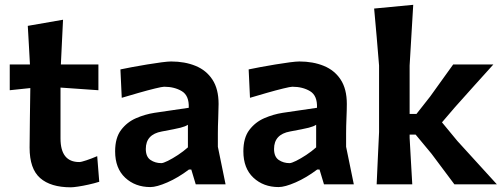

<svg xmlns="http://www.w3.org/2000/svg" viewBox="-20 -766 2091 798"><path d="M274.5 12.5Q190.5 12.5 146.8 -26Q103 -64.5 103 -152.5Q103 -211.5 104.2 -272.5Q105.5 -333.5 106 -400L20.5 -391V-498H104.5Q102 -541.5 100 -579.5Q98 -617.5 95.5 -658.5L242 -684Q239.5 -634.5 237.5 -591.8Q235.5 -549 233 -498H389V-391Q350 -393.5 310 -396.5Q270 -399.5 231.5 -402V-190.5Q231.5 -92.5 309.5 -92.5Q317.5 -92.5 339.2 -99.8Q361 -107 384 -117L392.5 -10.5Q372 -4 348.2 1.2Q324.5 6.5 304.2 9.5Q284 12.5 274.5 12.5Z M605 11.5Q542 11.5 500.2 -27.5Q458.5 -66.5 458.5 -137Q458.5 -193 483.2 -225.8Q508 -258.5 545.5 -274.8Q583 -291 621.5 -297L764.5 -318Q766.5 -368.5 735.8 -387Q705 -405.5 662 -405.5Q654 -405.5 624.2 -398.2Q594.5 -391 556.8 -380.2Q519 -369.5 486 -359.5L480.5 -477.5Q498.5 -481.5 528.5 -487Q558.5 -492.5 591.2 -498Q624 -503.5 651.2 -507Q678.5 -510.5 691 -510.5Q748 -510.5 792.8 -492.2Q837.5 -474 863 -435Q888.5 -396 888.5 -334Q888.5 -309.5 887 -275Q885.5 -240.5 885.5 -211V-156Q893 -119.5 900.8 -81.5Q908.5 -43.5 917.5 0H793.5L775 -61.5H765.5Q720.5 -27.5 675.8 -8Q631 11.5 605 11.5ZM650.5 -88Q658.5 -88 677.8 -97.5Q697 -107 719.8 -122Q742.5 -137 761 -153.5V-247.5Q751 -240.5 730.2 -235.2Q709.5 -230 652.5 -219.5Q586 -207.5 586 -147Q586 -114.5 605.5 -101.2Q625 -88 650.5 -88Z M1138 11.5Q1075 11.5 1033.2 -27.5Q991.5 -66.5 991.5 -137Q991.5 -193 1016.2 -225.8Q1041 -258.5 1078.5 -274.8Q1116 -291 1154.5 -297L1297.5 -318Q1299.5 -368.5 1268.8 -387Q1238 -405.5 1195 -405.5Q1187 -405.5 1157.2 -398.2Q1127.5 -391 1089.8 -380.2Q1052 -369.5 1019 -359.5L1013.5 -477.5Q1031.5 -481.5 1061.5 -487Q1091.5 -492.5 1124.2 -498Q1157 -503.5 1184.2 -507Q1211.5 -510.5 1224 -510.5Q1281 -510.5 1325.8 -492.2Q1370.5 -474 1396 -435Q1421.5 -396 1421.5 -334Q1421.5 -309.5 1420 -275Q1418.5 -240.5 1418.5 -211V-156Q1426 -119.5 1433.8 -81.5Q1441.5 -43.5 1450.5 0H1326.5L1308 -61.5H1298.5Q1253.5 -27.5 1208.8 -8Q1164 11.5 1138 11.5ZM1183.5 -88Q1191.5 -88 1210.8 -97.5Q1230 -107 1252.8 -122Q1275.5 -137 1294 -153.5V-247.5Q1284 -240.5 1263.2 -235.2Q1242.5 -230 1185.5 -219.5Q1119 -207.5 1119 -147Q1119 -114.5 1138.5 -101.2Q1158 -88 1183.5 -88Z M1545.5 0Q1548 -54.5 1550.2 -104.8Q1552.5 -155 1555.5 -217V-493.5Q1550.5 -555 1545.5 -613.5Q1540.5 -672 1535 -730.5L1697.5 -746Q1694 -686.5 1690.2 -623.8Q1686.5 -561 1682.5 -493.5V-292.5H1711L1768 -365Q1791.5 -398 1815.5 -431.2Q1839.5 -464.5 1863.5 -498H2030.5Q1990 -453.5 1950.2 -409Q1910.5 -364.5 1871 -320.5L1817 -257.5L1881 -180Q1922 -135 1963.2 -89.8Q2004.5 -44.5 2045 0H1868.5Q1845 -31.5 1821.2 -63.2Q1797.5 -95 1773.5 -127L1707.5 -206.5H1682.5V-193Q1685.5 -141 1688 -95.2Q1690.5 -49.5 1693.5 0Z"/></svg>

Font: Commissioner Loud SemiBold
Style: Regular
Weight: 600
Designer: Kostas Bartsokas
Foundry: Kostas Bartsokas
Version: Version 1.000; ttfautohint (v1.8.3)